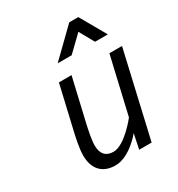

<svg xmlns="http://www.w3.org/2000/svg" viewBox="-177 -852 902 975"><g transform="rotate(-30 273.5 -364.5)"><path d="M396 -168C396 -168 309 -56 242 -56C196 -56 174 -84 174 -131C174 -165 186 -219 193 -251L251 -500H177L118 -246C110 -210 98 -157 98 -116C98 -41 137 9 216 9C301 9 377 -87 377 -87L359 0H432L547 -500H473ZM302 -587 391 -673 439 -587H514L428 -738H375L220 -587Z"/></g></svg>

Font: RazerF5
Style: Italic
Weight: 400
Foundry: Razer Inc.
Version: Version 2